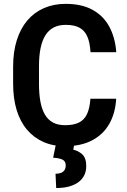

<svg xmlns="http://www.w3.org/2000/svg" viewBox="-20 -741 652 986"><path d="M444.3 -233.9H576.7Q572.3 -159.2 541 -104.5Q509.8 -49.8 452.6 -20Q395.5 9.8 314.5 9.8Q252 9.8 202.6 -12.2Q153.3 -34.2 118.4 -75.4Q83.5 -116.7 65.4 -176.3Q47.4 -235.8 47.4 -311V-399.4Q47.4 -474.6 66.2 -534.4Q85 -594.2 120.1 -635.7Q155.3 -677.2 205.3 -699.2Q255.4 -721.2 317.4 -721.2Q398.9 -721.2 454.6 -690.9Q510.3 -660.6 540.8 -605Q571.3 -549.3 577.1 -473.1H444.8Q441.9 -522 428.7 -552.7Q415.5 -583.5 388.9 -598.4Q362.3 -613.3 317.4 -613.3Q282.2 -613.3 256.3 -600.1Q230.5 -586.9 213.6 -560.5Q196.8 -534.2 188.5 -494.4Q180.2 -454.6 180.2 -400.4V-311Q180.2 -258.8 187.5 -219.2Q194.8 -179.7 210.7 -152.6Q226.6 -125.5 252 -111.8Q277.3 -98.1 314.5 -98.1Q358.4 -98.1 385.7 -111.8Q413.1 -125.5 427 -155.5Q440.9 -185.5 444.3 -233.9ZM267.1 -0.5H361.3L356.4 27.8Q381.3 32.7 402.1 51.3Q422.9 69.8 422.9 112.3Q422.9 137.7 413.1 158.2Q403.3 178.7 383.8 193.6Q364.3 208.5 335.4 216.6Q306.6 224.6 268.6 224.6L265.1 151.4Q280.8 151.4 292.5 147Q304.2 142.6 310.8 133.3Q317.4 124 317.4 108.9Q317.4 94.7 310.8 86.7Q304.2 78.6 290 74.5Q275.9 70.3 252.9 68.8Z"/></svg>

Font: Roboto SemiCondensed SemiBold
Style: Regular
Weight: 600
Width: 4
Designer: Christian Robertson
Foundry: Google
Version: Version 3.009; 2024